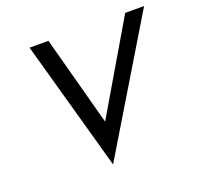

<svg xmlns="http://www.w3.org/2000/svg" viewBox="-109 -697 855 832"><g transform="rotate(-20 318.5 -280.5)"><path d="M109 -580 276 19 637 -580H550L307 -167L196 -580Z"/></g></svg>

Font: Charger Sport
Style: SeBdObl
Weight: 600
Designer: Jasper
Foundry: Cannot Into Space Fonts
Version: Version 1.1